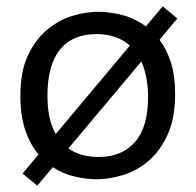

<svg xmlns="http://www.w3.org/2000/svg" viewBox="-20 -550 614 603"><path d="M101 -65Q75 -95 59.5 -140.5Q44 -186 44 -250Q44 -326 68 -376.5Q92 -427 129 -457.5Q166 -488 208.5 -500.5Q251 -513 289 -513Q324 -513 363.5 -503Q403 -493 438 -467L491 -530L537 -492L481 -425Q503 -396 516.5 -354.5Q530 -313 530 -256Q530 -177 505.5 -125Q481 -73 444 -42.5Q407 -12 364 0.5Q321 13 284 13Q251 13 214.5 4.5Q178 -4 146 -25L97 33L51 -5ZM129 -249Q129 -175 155 -129L388 -407Q347 -443 283 -443Q208 -443 168.5 -394.5Q129 -346 129 -249ZM445 -245Q445 -279 439.5 -306.5Q434 -334 424 -357L195 -84Q214 -70 238 -63.5Q262 -57 290 -57Q363 -57 404 -104Q445 -151 445 -245Z"/></svg>

Font: Actor
Style: Regular
Weight: 400
Designer: Thomas Junold
Foundry: Thomas Junold
Version: Version 1.001